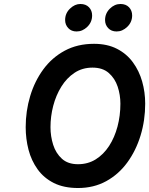

<svg xmlns="http://www.w3.org/2000/svg" viewBox="-20 -932 749 964"><path d="M372 12Q300.5 12 250.2 -13.2Q200 -38.5 168.8 -82Q137.5 -125.5 123.2 -180.2Q109 -235 109 -293.5Q109 -374.5 131.5 -449.5Q154 -524.5 197.5 -583.8Q241 -643 305 -677.5Q369 -712 452 -712Q518.5 -712 567.2 -687Q616 -662 647.2 -619.2Q678.5 -576.5 693.8 -522.8Q709 -469 709 -411.5Q709 -328 685.8 -251.8Q662.5 -175.5 619 -116Q575.5 -56.5 513 -22.2Q450.5 12 372 12ZM371.5 -107.5Q421.5 -107.5 460.8 -132Q500 -156.5 527.8 -199.2Q555.5 -242 570 -296.8Q584.5 -351.5 584.5 -411.5Q584.5 -455.5 570.8 -497Q557 -538.5 526.2 -565.5Q495.5 -592.5 444.5 -592.5Q393.5 -592.5 354.2 -566.5Q315 -540.5 288 -497Q261 -453.5 247.2 -400.5Q233.5 -347.5 233.5 -293.5Q233.5 -247.5 247 -205Q260.5 -162.5 290.8 -135Q321 -107.5 371.5 -107.5ZM565.5 -774Q539 -774 523.2 -790.8Q507.5 -807.5 507.5 -831.5Q507.5 -864.5 531.2 -888.2Q555 -912 585 -912Q612 -912 627.8 -895.5Q643.5 -879 643.5 -854.5Q643.5 -821 619.2 -797.5Q595 -774 565.5 -774ZM364.5 -774Q338.5 -774 322.8 -790.8Q307 -807.5 307 -831.5Q307 -865 331.2 -888.5Q355.5 -912 383.5 -912Q411 -912 426.8 -895.5Q442.5 -879 442.5 -854.5Q442.5 -821 418.5 -797.5Q394.5 -774 364.5 -774Z"/></svg>

Font: Overpass
Style: Bold Italic
Weight: 700
Italic angle: -10°
Designer: Delve Withrington, Dave Bailey, Thomas Jockin
Foundry: Delve Fonts LLC
Version: Version 4.000; ttfautohint (v1.8.3)